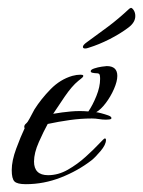

<svg xmlns="http://www.w3.org/2000/svg" viewBox="-20 -464 366 491"><path d="M46 7Q24 7 17 0Q10 -7 10 -29Q10 -53 21.5 -84Q33 -115 43 -136Q43 -137 42.5 -137.5Q42 -138 42 -139Q42 -144 45.5 -147Q49 -150 51 -153Q56 -161 60 -169Q64 -177 68 -184Q85 -211 109.5 -236Q134 -261 165 -270Q176 -273 186 -273Q188 -273 190.5 -272.5Q193 -272 193 -270Q193 -267 187.5 -263Q182 -259 180 -257Q164 -244 145.5 -217Q127 -190 116 -173Q139 -177 161.5 -179Q184 -181 206 -179Q217 -195 226.5 -218.5Q236 -242 236 -262Q236 -273 233.5 -275Q231 -277 222 -277Q220 -277 216 -278Q212 -279 212 -282Q212 -286 221 -289Q230 -292 240 -293.5Q250 -295 253 -295Q280 -295 280 -270Q280 -256 271.5 -236.5Q263 -217 250.5 -200.5Q238 -184 226 -177Q229 -177 238.5 -174.5Q248 -172 256.5 -169Q265 -166 265 -162Q265 -159 259 -158.5Q253 -158 251 -158Q242 -158 233 -159.5Q224 -161 215 -161Q187 -161 158.5 -157Q130 -153 102 -147Q92 -129 79.5 -101Q67 -73 67 -51Q67 -16 103 -16Q129 -16 153.5 -30Q178 -44 199 -63Q220 -82 233 -96Q246 -110 248 -110Q251 -110 251 -106Q251 -94 237 -77.5Q223 -61 214 -54Q179 -27 135.5 -10Q92 7 46 7ZM198 -340Q192 -340 192 -344Q192 -349 202 -356Q231 -377 256.5 -396Q282 -415 311 -442L315 -444Q319 -443 322.5 -437Q326 -431 326 -423Q326 -407 309 -394Q288 -378 260.5 -364Q233 -350 207 -342Q204 -341 202 -340.5Q200 -340 198 -340Z"/></svg>

Font: Bonheur Royale
Style: Regular
Weight: 400
Designer: Robert E. Leuschke
Foundry: Robert E. Leuschke
Version: Version 1.010; ttfautohint (v1.8.3)